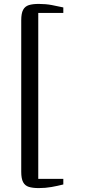

<svg xmlns="http://www.w3.org/2000/svg" viewBox="-20 -824 434 981"><path d="M178 137Q147 137 127.2 130.8Q107.5 124.5 98 106.5Q88.5 88.5 88.5 53.5V-720.5Q88.5 -755.5 98 -773.5Q107.5 -791.5 127.2 -797.8Q147 -804 178 -804Q213.5 -804 244.5 -798.2Q275.5 -792.5 303.5 -786V-758H175.5V90H303.5V118.5Q274 126 243 131.5Q212 137 178 137Z"/></svg>

Font: Merriweather 96pt
Style: Regular
Weight: 400
Version: Version 2.100